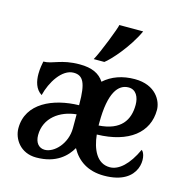

<svg xmlns="http://www.w3.org/2000/svg" viewBox="-110 -854 961 972"><g transform="rotate(15 370.5 -368.5)"><path d="M255.9 -502.9C157.2 -502.9 122.6 -468.8 73.2 -468.8C70.8 -456.5 65.4 -430.7 65.4 -401.9C65.4 -365.2 74.2 -324.2 108.9 -302.7C126 -373.5 175.8 -454.1 236.8 -454.1C286.6 -454.1 305.2 -418.5 305.2 -307.6V-302.2C170.9 -299.3 38.6 -242.2 38.6 -110.8C38.6 -55.2 80.1 9.8 163.6 9.8C269.5 9.8 320.8 -43.9 346.2 -88.4C378.9 -28.3 434.6 9.8 518.6 9.8C711.9 9.8 701.2 -146 669.9 -166C631.8 -83 583.5 -39.1 536.1 -39.1C467.3 -39.1 438 -108.4 430.2 -182.1C597.7 -186 692.4 -262.7 692.4 -380.9C692.4 -428.2 654.3 -502.9 544.4 -502.9C480 -502.9 424.8 -483.4 383.8 -446.3C359.9 -483.4 320.3 -502.9 255.9 -502.9ZM427.2 -243.7C427.2 -401.4 470.7 -454.1 524.9 -454.1C564 -454.1 581.5 -418.5 581.5 -377.9C581.5 -298.3 543 -236.3 427.2 -228.5ZM195.3 -39.1C164.6 -39.1 144 -62.5 144 -102.5C144 -192.9 219.2 -246.1 305.2 -254.4V-182.1C305.2 -100.6 244.6 -39.1 195.3 -39.1ZM522 -747.1H397C397 -734.9 340.3 -588.4 316.4 -546.9H372.1C399.4 -566.9 479 -653.3 522 -747.1Z"/></g></svg>

Font: Amarante
Style: Regular
Weight: 400
Designer: Karolina Lach
Foundry: Sorkin Type Co.
Version: Version 1.001